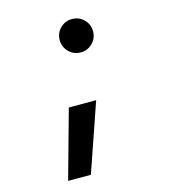

<svg xmlns="http://www.w3.org/2000/svg" viewBox="-110 -615 807 915"><g transform="rotate(-15 293.0 -157.0)"><path d="M112.8 212.9 206.5 -124H341.3L225.1 212.9ZM329.6 -362.8Q295.4 -362.8 271.5 -387Q247.6 -411.1 247.6 -445.3Q247.6 -479.5 271.5 -503.4Q295.4 -527.3 329.6 -527.3Q364.3 -527.3 388.2 -503.4Q412.1 -479.5 412.1 -445.3Q412.1 -411.1 388.2 -387Q364.3 -362.8 329.6 -362.8Z"/></g></svg>

Font: Cascadia Code NF SemiBold
Style: Italic
Weight: 600
Italic angle: -10°
Monospace: yes
Designer: Aaron Bell
Foundry: Saja Typeworks
Version: Version 2404.023; ttfautohint (v1.8.4)